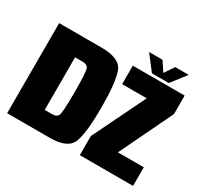

<svg xmlns="http://www.w3.org/2000/svg" viewBox="-162 -1025 1314 1246"><g transform="rotate(30 495.0 -402.0)"><path d="M22 0H341.5Q477 0 505.2 -75.8Q533.5 -151.5 533.5 -338Q533.5 -525 505.8 -600Q478 -675 341.5 -675H22ZM222.5 -140.5V-534.5H280.5Q309.5 -534.5 321.2 -516Q333 -497.5 333 -338Q333 -178.5 321.2 -159.5Q309.5 -140.5 280.5 -140.5ZM566.5 0H965.5V-139.5H771.5L962.5 -536.5V-675H574V-536.5H758L566.5 -143ZM706.5 -694H832.5L918 -804.5H817L769 -733L722 -804.5H621Z"/></g></svg>

Font: Anybody Condensed Black
Style: Regular
Weight: 900
Width: 3
Designer: Tyler Finck
Foundry: Etcetera Type Company
Version: Version 1.113;gftools[0.9.25]